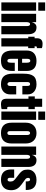

<svg xmlns="http://www.w3.org/2000/svg" viewBox="1516 -2480 971 4044"><g transform="rotate(90 2002.0 -457.5)"><path d="M205.1 0H30.3V-732.4H205.1ZM205.1 -777.3H30.3V-922.9H205.1Z M445.3 0H270.5V-732.4H445.3V-639.2Q455.6 -684.1 483.4 -712.2Q511.2 -740.2 555.7 -740.2Q629.9 -740.2 665.3 -694.6Q700.7 -648.9 700.7 -564.9V0H528.3V-546.9Q528.3 -571.3 518.6 -588.1Q508.8 -605 489.3 -605Q474.6 -605 465.3 -597.2Q456.1 -589.4 451.9 -574.7Q447.8 -560.1 446.5 -546.9Q445.3 -533.7 445.3 -515.1Z M958.5 0H785.2V-566.9H753.4V-700.2H785.2V-750Q785.2 -868.2 903.3 -868.2Q959 -868.2 993.2 -854V-746.1Q981 -748.5 977.1 -748.5Q962.9 -748.5 959 -739.3Q955.1 -730 955.1 -709.5V-700.2H993.2V-564.9H958.5Z M1254.4 7.8Q1141.1 7.8 1092.3 -54.4Q1043.5 -116.7 1043.5 -238.8V-533.2Q1043.5 -633.8 1101.3 -687Q1159.2 -740.2 1263.2 -740.2Q1474.1 -740.2 1474.1 -533.2V-480Q1474.1 -383.3 1472.2 -350.1H1218.3V-208.5Q1218.3 -194.3 1218.8 -184.6Q1219.2 -174.8 1221.7 -163.1Q1224.1 -151.4 1228.3 -144Q1232.4 -136.7 1240.2 -131.8Q1248 -127 1259.3 -127Q1284.2 -127 1292.2 -147.9Q1300.3 -168.9 1300.3 -212.4V-282.7H1474.1V-241.2Q1474.1 -177.7 1463.1 -132.6Q1452.1 -87.4 1426.8 -55.2Q1401.4 -22.9 1358.6 -7.6Q1315.9 7.8 1254.4 7.8ZM1217.3 -535.6V-437H1300.3V-535.6Q1300.3 -609.9 1261.2 -609.9Q1239.3 -609.9 1228.3 -592.5Q1217.3 -575.2 1217.3 -535.6Z M1757.8 7.8Q1637.7 7.8 1584.7 -53.5Q1531.7 -114.7 1531.7 -240.2V-465.8Q1531.7 -537.6 1542.2 -586.7Q1552.7 -635.7 1578.1 -671.4Q1603.5 -707 1647 -723.6Q1690.4 -740.2 1755.4 -740.2Q1849.1 -740.2 1908.4 -690.9Q1967.8 -641.6 1967.8 -554.2V-442.4H1789.6V-544.9Q1789.6 -573.7 1781.2 -589.4Q1772.9 -605 1750.5 -605Q1707.5 -605 1707.5 -543.9V-189Q1707.5 -164.1 1718 -146.5Q1728.5 -128.9 1749.5 -128.9Q1771 -128.9 1780.8 -146Q1790.5 -163.1 1790.5 -189.9V-313H1967.8V-185.1Q1967.8 -95.7 1909.4 -43.9Q1851.1 7.8 1757.8 7.8Z M2179.2 7.8Q2110.8 7.8 2085 -21Q2059.1 -49.8 2059.1 -114.3V-570.8H2009.8V-704.1H2059.1V-859.4H2229V-704.1H2278.3V-570.8H2229V-155.3Q2229 -136.7 2234.9 -129.6Q2240.7 -122.6 2257.3 -122.6Q2269 -122.6 2278.3 -124.5V-5.4Q2267.6 -2 2237.1 2.9Q2206.5 7.8 2179.2 7.8Z M2503.9 0H2329.1V-732.4H2503.9ZM2503.9 -777.3H2329.1V-922.9H2503.9Z M2782.2 7.8Q2563.5 7.8 2563.5 -219.2V-513.2Q2563.5 -617.2 2621.8 -678.7Q2680.2 -740.2 2782.2 -740.2Q2884.3 -740.2 2942.9 -679Q3001.5 -617.7 3001.5 -513.2V-219.2Q3001.5 7.8 2782.2 7.8ZM2823.2 -183.1V-541Q2823.2 -605 2782.2 -605Q2741.2 -605 2741.2 -541V-183.1Q2741.2 -127 2782.2 -127Q2823.2 -127 2823.2 -183.1Z M3240.7 0H3065.9V-732.4H3240.7V-639.2Q3251 -684.1 3278.8 -712.2Q3306.6 -740.2 3351.1 -740.2Q3425.3 -740.2 3460.7 -694.6Q3496.1 -648.9 3496.1 -564.9V0H3323.7V-546.9Q3323.7 -571.3 3314 -588.1Q3304.2 -605 3284.7 -605Q3270 -605 3260.7 -597.2Q3251.5 -589.4 3247.3 -574.7Q3243.2 -560.1 3241.9 -546.9Q3240.7 -533.7 3240.7 -515.1Z M3765.1 7.8Q3548.3 7.8 3548.3 -211.9V-270H3724.1V-184.1Q3724.1 -130.9 3765.1 -130.9Q3803.2 -130.9 3803.2 -188Q3803.2 -210.9 3798.6 -228.3Q3793.9 -245.6 3782.5 -260Q3771 -274.4 3761.7 -282.7Q3752.4 -291 3734.4 -305.2L3641.1 -377Q3593.8 -413.6 3572.5 -452.1Q3551.3 -490.7 3551.3 -555.2Q3551.3 -615.7 3581.8 -658.4Q3612.3 -701.2 3660.4 -720.7Q3708.5 -740.2 3768.1 -740.2Q3981 -740.2 3981 -527.8V-514.2H3800.3V-542Q3800.3 -568.4 3791.7 -586.7Q3783.2 -605 3763.2 -605Q3745.1 -605 3735.6 -594.7Q3726.1 -584.5 3726.1 -565.9Q3726.1 -526.4 3757.3 -503.9L3865.7 -424.8Q3923.3 -383.3 3954.3 -332.3Q3985.4 -281.2 3985.4 -204.1Q3985.4 -101.6 3927.2 -46.9Q3869.1 7.8 3765.1 7.8Z"/></g></svg>

Font: Anton
Style: Regular
Weight: 400
Designer: Vernon Adams, Tural Alisoy
Foundry: Vernon Adams
Version: Version 2.300